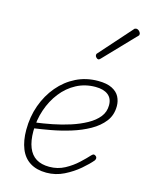

<svg xmlns="http://www.w3.org/2000/svg" viewBox="-126 -915 779 1012"><g transform="rotate(15 263.0 -409.0)"><path d="M227 19Q174 19 138 -3.5Q102 -26 84.5 -69.5Q67 -113 67 -172Q67 -244 89.5 -306.5Q112 -369 152.5 -417Q193 -465 247.5 -492Q302 -519 367 -519Q415 -519 443.5 -504.5Q472 -490 484 -466.5Q496 -443 496 -416Q496 -367 469 -332Q442 -297 397.5 -272Q353 -247 299.5 -230.5Q246 -214 193.5 -204.5Q141 -195 97 -189L99 -221Q145 -227 193.5 -236.5Q242 -246 288.5 -261Q335 -276 373 -297Q411 -318 433 -345.5Q455 -373 455 -410Q455 -447 430.5 -466Q406 -485 362 -485Q305 -485 258 -460Q211 -435 177 -391.5Q143 -348 124 -292Q105 -236 105 -175Q105 -122 119.5 -86Q134 -50 162.5 -32.5Q191 -15 234 -15Q280 -15 318 -35.5Q356 -56 385.5 -83.5Q415 -111 433 -131Q440 -138 444.5 -138.5Q449 -139 456 -134Q461 -130 462 -124Q463 -118 458 -110Q438 -86 403 -56Q368 -26 323 -3.5Q278 19 227 19ZM337 -629Q332 -629 326 -635Q320 -641 320 -647Q320 -650 320.5 -652.5Q321 -655 325 -659L476 -829Q479 -834 483 -835.5Q487 -837 491 -837Q495 -837 501 -833.5Q507 -830 510.5 -824Q514 -818 514 -815Q514 -811 513.5 -808.5Q513 -806 508 -802L349 -636Q343 -629 337 -629Z"/></g></svg>

Font: Playwrite AU QLD Thin
Style: Regular
Weight: 250
Designer: Veronika Burian, José Scaglione
Foundry: TypeTogether
Version: Version 1.002